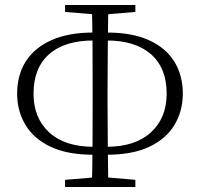

<svg xmlns="http://www.w3.org/2000/svg" viewBox="-20 -753 806 773"><path d="M49 -376Q49 -451 84 -506Q119 -561 187.5 -591.5Q256 -622 356 -622H379V-590H357Q240 -590 177.5 -534.5Q115 -479 115 -376Q115 -278 178 -220Q241 -162 357 -162H379V-130H356Q251 -130 183 -162.5Q115 -195 82 -251Q49 -307 49 -376ZM386 -130V-162H409Q524 -162 587.5 -220Q651 -278 651 -376Q651 -479 588 -534.5Q525 -590 409 -590H386V-622H410Q511 -622 579 -591.5Q647 -561 681.5 -505.5Q716 -450 716 -376Q716 -307 683 -251Q650 -195 582 -162.5Q514 -130 409 -130ZM350 0Q352 -83 352.5 -168Q353 -253 353 -336V-393Q353 -479 352.5 -563.5Q352 -648 350 -733H416Q415 -649 414 -565Q413 -481 413 -395V-336Q413 -254 414 -168.5Q415 -83 416 0ZM242 -705V-733H525V-705L395 -694H373ZM242 0V-29L374 -40H396L525 -29V0Z"/></svg>

Font: Noto Serif HK
Style: Regular
Weight: 200
Designer: Ryoko NISHIZUKA 西塚涼子 (kana & ideographs); Frank Grießhammer (Latin, Greek & Cyrillic); Wenlong ZHANG 张文龙 (bopomofo); San
Foundry: Adobe
Version: Version 2.001;hotconv 1.1.0;makeotfexe 2.6.0